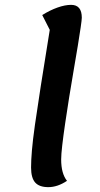

<svg xmlns="http://www.w3.org/2000/svg" viewBox="-20 -746 412 791"><path d="M179 25Q142 25 125 6Q108 -13 108 -56Q108 -85 111.5 -126.5Q115 -168 124 -232Q133 -296 148 -391.5Q163 -487 185 -623L154 -684Q186 -704 217 -715Q248 -726 273 -726Q317 -726 317 -673Q317 -665 312.5 -634Q308 -603 300.5 -557Q293 -511 283.5 -456.5Q274 -402 265 -345.5Q256 -289 248.5 -238Q241 -187 236.5 -148Q232 -109 232 -89Q232 -60 238 -38Q244 -16 256 -1Q217 25 179 25Z"/></svg>

Font: Lemonada
Style: Regular
Weight: 400
Designer: Mohamed Gaber (Arabic), Eduardo Tunni (Latin)
Foundry: Kief Type Foundry
Version: Version 4.005